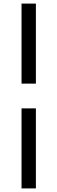

<svg xmlns="http://www.w3.org/2000/svg" viewBox="-20 -772 320 1070"><path d="M180 -306V-752H100V-306ZM180 278V-168H100V278Z"/></svg>

Font: Hibana SubMedium
Style: Regular
Weight: 500
Width: 6
Designer: pygmalion
Foundry: ybstudio
Version: Version 0.930;hotconv 1.0.109;makeotfexe 2.5.65596